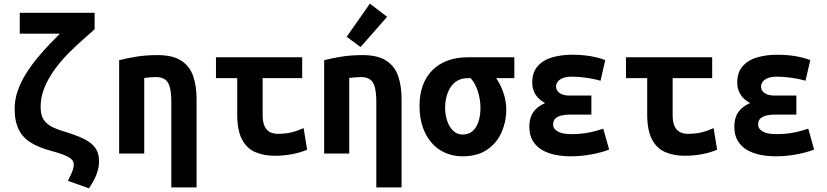

<svg xmlns="http://www.w3.org/2000/svg" viewBox="-20 -839 4520 1049"><path d="M466 190 351 149Q361 129 368 114Q375 99 379 86Q383 73 383 60Q383 34 351.5 17.5Q320 1 258 -15Q195 -32 150.5 -58.5Q106 -85 83 -130Q60 -175 60 -245Q60 -295 77 -343.5Q94 -392 122 -436.5Q150 -481 183 -521Q216 -561 248.5 -595Q281 -629 307 -655H88V-769H497V-679Q472 -656 434.5 -623.5Q397 -591 356.5 -550.5Q316 -510 281 -462.5Q246 -415 224 -363Q202 -311 202 -256Q202 -227 209 -206Q216 -185 231.5 -169.5Q247 -154 271 -142.5Q295 -131 329 -121Q396 -101 438.5 -80Q481 -59 501 -30.5Q521 -2 521 41Q521 68 514 93.5Q507 119 494.5 142.5Q482 166 466 190Z M916 185V-279Q916 -328 909 -358.5Q902 -389 883.5 -403.5Q865 -418 831 -418Q816 -418 800.5 -416.5Q785 -415 768 -413V0H631V-510Q668 -520 722.5 -529Q777 -538 840 -538Q924 -538 970.5 -507.5Q1017 -477 1035.5 -423Q1054 -369 1054 -297V185Z M1481 12Q1421 12 1374.5 -8Q1328 -28 1302 -77.5Q1276 -127 1276 -215V-412H1160V-526H1631V-412H1415V-211Q1415 -172 1425.5 -149.5Q1436 -127 1454.5 -117.5Q1473 -108 1496 -108Q1539 -108 1569.5 -115Q1600 -122 1639 -139L1658 -21Q1620 -5 1575 3.5Q1530 12 1481 12Z M2036 185V-279Q2036 -328 2029 -358.5Q2022 -389 2003.5 -403.5Q1985 -418 1951 -418Q1936 -418 1920.5 -416.5Q1905 -415 1888 -413V0H1751V-510Q1788 -520 1842.5 -529Q1897 -538 1960 -538Q2044 -538 2090.5 -507.5Q2137 -477 2155.5 -423Q2174 -369 2174 -297V185ZM1950 -582 1874 -638 2001 -819 2095 -747Z M2507 15Q2455 15 2411.5 -4.5Q2368 -24 2337 -60Q2306 -96 2289 -146.5Q2272 -197 2272 -259Q2272 -324 2290.5 -373.5Q2309 -423 2344 -457Q2379 -491 2427 -508.5Q2475 -526 2535 -526H2790V-412H2691Q2717 -374 2731.5 -329Q2746 -284 2746 -239Q2746 -175 2720.5 -116.5Q2695 -58 2642 -21.5Q2589 15 2507 15ZM2507 -104Q2542 -104 2563.5 -124Q2585 -144 2595 -177Q2605 -210 2605 -249Q2605 -296 2590.5 -341Q2576 -386 2551 -412H2535Q2504 -412 2480.5 -399Q2457 -386 2442 -363Q2427 -340 2419.5 -311Q2412 -282 2412 -250Q2412 -213 2423 -179.5Q2434 -146 2455.5 -125Q2477 -104 2507 -104Z M3099 15Q3053 15 3012 6.5Q2971 -2 2939.5 -21Q2908 -40 2890 -71Q2872 -102 2872 -147Q2872 -195 2893.5 -226Q2915 -257 2958 -276Q2936 -288 2920.5 -304Q2905 -320 2896.5 -341Q2888 -362 2888 -388Q2888 -445 2918.5 -478.5Q2949 -512 2998.5 -526Q3048 -540 3105 -540Q3143 -540 3175 -536.5Q3207 -533 3234.5 -526.5Q3262 -520 3287 -511L3261 -398Q3244 -403 3219 -408Q3194 -413 3164.5 -416.5Q3135 -420 3104 -420Q3072 -420 3053 -411.5Q3034 -403 3026 -391Q3018 -379 3018 -366Q3018 -354 3025 -343Q3032 -332 3048.5 -324.5Q3065 -317 3092 -317H3211V-213H3093Q3071 -213 3050 -208.5Q3029 -204 3015.5 -192.5Q3002 -181 3002 -158Q3002 -135 3027.5 -120.5Q3053 -106 3102 -106Q3141 -106 3175 -111Q3209 -116 3235 -123.5Q3261 -131 3276 -136L3308 -22Q3268 -6 3211.5 4.5Q3155 15 3099 15Z M3721 12Q3661 12 3614.5 -8Q3568 -28 3542 -77.5Q3516 -127 3516 -215V-412H3400V-526H3871V-412H3655V-211Q3655 -172 3665.5 -149.5Q3676 -127 3694.5 -117.5Q3713 -108 3736 -108Q3779 -108 3809.5 -115Q3840 -122 3879 -139L3898 -21Q3860 -5 3815 3.5Q3770 12 3721 12Z M4219 15Q4173 15 4132 6.5Q4091 -2 4059.5 -21Q4028 -40 4010 -71Q3992 -102 3992 -147Q3992 -195 4013.5 -226Q4035 -257 4078 -276Q4056 -288 4040.5 -304Q4025 -320 4016.5 -341Q4008 -362 4008 -388Q4008 -445 4038.5 -478.5Q4069 -512 4118.5 -526Q4168 -540 4225 -540Q4263 -540 4295 -536.5Q4327 -533 4354.5 -526.5Q4382 -520 4407 -511L4381 -398Q4364 -403 4339 -408Q4314 -413 4284.5 -416.5Q4255 -420 4224 -420Q4192 -420 4173 -411.5Q4154 -403 4146 -391Q4138 -379 4138 -366Q4138 -354 4145 -343Q4152 -332 4168.5 -324.5Q4185 -317 4212 -317H4331V-213H4213Q4191 -213 4170 -208.5Q4149 -204 4135.5 -192.5Q4122 -181 4122 -158Q4122 -135 4147.5 -120.5Q4173 -106 4222 -106Q4261 -106 4295 -111Q4329 -116 4355 -123.5Q4381 -131 4396 -136L4428 -22Q4388 -6 4331.5 4.5Q4275 15 4219 15Z"/></svg>

Font: Ubuntu Sans Mono
Style: Regular
Weight: 400
Monospace: yes
Designer: Dalton Maag Ltd
Foundry: Dalton Maag Ltd
Version: Version 1.006